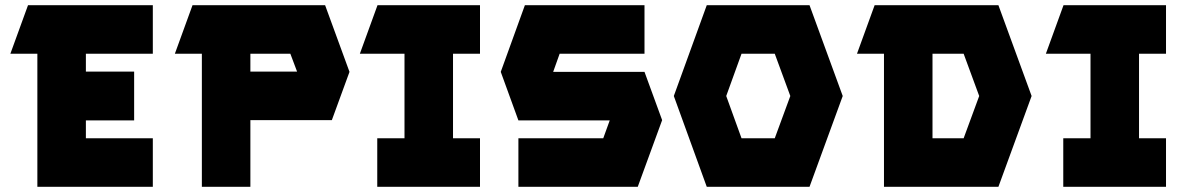

<svg xmlns="http://www.w3.org/2000/svg" viewBox="-20 -720 4564 740"><path d="M20 -513 88 -700H569V-513H311V-444H497V-256H311V-187H569V0H124V-513Z M722 -700H1233L1327 -443L1259 -257H945V0H758V-513H654ZM1125 -444 1099 -513H945V-444Z M1367 -513 1435 -700H1830V-513H1726V-187H1830V0H1434V-187H1539V-513Z M2464 -700V-513H2137L2112 -443H2464L2532 -257L2438 0H1978V-187H2305L2330 -256H1978L1910 -443L2003 -700Z M3100 -700 3228 -350 3100 0H2704L2577 -350L2704 -700ZM2838 -187H2966L3026 -350L2966 -513H2838L2779 -350Z M3351 -700H3828L3956 -350L3828 0H3387V-513H3283ZM3694 -187 3754 -350 3694 -513H3574V-187Z M4011 -513 4079 -700H4474V-513H4370V-187H4474V0H4078V-187H4183V-513Z"/></svg>

Font: Clickuper
Style: Bold
Weight: 700
Designer: Denis Ignatov
Foundry: Denis Ignatov
Version: Version 1.10 April 16, 2021